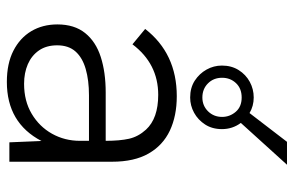

<svg xmlns="http://www.w3.org/2000/svg" viewBox="-172 -698 878 574"><g transform="rotate(90 267.0 -411.0)"><path d="M271.5 -540.5Q242.5 -540.5 221.2 -554.2Q200 -568 188 -589.5Q176 -611 176 -635.5Q176 -664 189.5 -685.5Q203 -707 224.8 -718.8Q246.5 -730.5 271.5 -730.5Q297 -730.5 318 -718L404 -830H472.5L347.5 -692Q366 -667 366 -635.5Q366 -606.5 352.2 -585.2Q338.5 -564 317 -552.2Q295.5 -540.5 271.5 -540.5ZM271.5 -577Q296 -577 312.8 -594Q329.5 -611 329.5 -636Q329.5 -659 314.2 -676.8Q299 -694.5 271.5 -694.5Q244.5 -694.5 228.5 -677.5Q212.5 -660.5 212.5 -636Q212.5 -610.5 229.2 -593.8Q246 -577 271.5 -577ZM225 7.5Q170 7.5 131.8 -12Q93.5 -31.5 73.2 -65.5Q53 -99.5 53 -143.5Q53 -194.5 78.8 -226.5Q104.5 -258.5 150.2 -273.2Q196 -288 256.5 -288H401Q401 -330 394.8 -357.8Q388.5 -385.5 367.5 -408.5Q334 -445 263.5 -445Q170.5 -445 112.5 -368L66.5 -406Q140 -500.5 267.5 -500.5Q326.5 -500.5 370.5 -479.8Q414.5 -459 439 -416.2Q463.5 -373.5 463.5 -307V0H405.5L401.5 -96Q347.5 7.5 225 7.5ZM230.5 -44Q282 -44 320.2 -66.8Q358.5 -89.5 379.8 -127.5Q401 -165.5 401 -211V-238H265Q220 -238 186.2 -228.2Q152.5 -218.5 134 -197.8Q115.5 -177 115.5 -143Q115.5 -110.5 130.8 -88.5Q146 -66.5 172 -55.2Q198 -44 230.5 -44Z"/></g></svg>

Font: Acari Sans Neue
Style: Regular
Weight: 400
Designer: Alfredo Marco Pradil (font), Cristiano Sobral (main changes)
Foundry: Hanken Design Co. (font), Cristiano Sobral (main changes)
Version: Version 2.459;March 19, 2022;FontCreator 14.0.0.2808 64-bit;